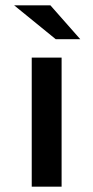

<svg xmlns="http://www.w3.org/2000/svg" viewBox="-20 -700 348 720"><path d="M211 0V-484H99V0ZM281 -553 169 -680H33L189 -553Z"/></svg>

Font: Gamestation Extended
Style: Regular
Weight: 400
Width: 7
Designer: Jonas Hecksher
Foundry: Jonas Hecksher, Playtypeª, e-types AS
Version: Version 1.003